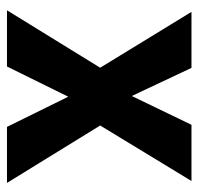

<svg xmlns="http://www.w3.org/2000/svg" viewBox="-29 -539 568 550"><g transform="rotate(90 255.0 -264.0)"><path d="M504 0H343.5L257 -175.5L170.5 0H9.5L174 -267L14 -528.5H174.5L255 -357.5L337.5 -528.5H498.5L339.5 -267Z"/></g></svg>

Font: Roberto Sans
Style: Bold
Weight: 700
Designer: Google (font) & Cristiano Sobral (main changes)
Version: Version 1.000;October 12, 2021;FontCreator 14.0.0.2814 64-bi